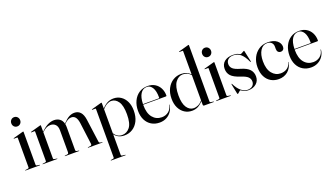

<svg xmlns="http://www.w3.org/2000/svg" viewBox="-77 -1385 3967 2267"><g transform="rotate(-20 1907.0 -251.0)"><path d="M112.5 -522.5Q88.5 -522.5 73 -539.2Q57.5 -556 57.5 -580.5Q57.5 -605 73.2 -621.8Q89 -638.5 112.5 -638.5Q137.5 -638.5 153.2 -621.5Q169 -604.5 169 -580.5Q169 -556 153 -539.2Q137 -522.5 112.5 -522.5ZM159.5 -437V-25.5Q159.5 -13 171.5 -11L203 -6.5Q208 -6 208 -3Q208 0 204 0H24.5Q21.5 0 21.5 -3Q21.5 -5 25.5 -6L59 -11Q71 -13 71 -25V-394.5Q71 -400 65 -400H26Q22.5 -400 22.5 -403Q22.5 -405 26.5 -407L146.5 -440.5Q152.5 -442 155 -442Q159.5 -442 159.5 -437Z M377.5 -436.5V-360L382 -364Q431.5 -410.5 469.5 -427.2Q507.5 -444 542 -444Q582.5 -444 612 -423.5Q641.5 -403 652.5 -360.5L656.5 -365.5Q697 -408.5 730 -426.2Q763 -444 798.5 -444Q844.5 -444 873.5 -412.5Q902.5 -381 911.5 -315L950.5 -27.5Q952.5 -11.5 967 -9L990.5 -5.5Q994 -5 994 -3Q994 0 990.5 0H812.5Q808.5 0 808.5 -3Q808.5 -5 813.5 -6L844 -10.5Q861.5 -13.5 859.5 -32L824 -306.5Q817 -355.5 798 -380.2Q779 -405 745 -405Q704.5 -405 660.5 -361.5L654 -354Q657.5 -336.5 657.5 -315.5V-27Q657.5 -12 673 -9.5L697 -6Q701 -5.5 701 -3Q701 0 696 0H523Q519 0 519 -3Q519 -5.5 524 -6L554.5 -10.5Q564 -12 567 -17.8Q570 -23.5 570 -31V-306.5Q570 -355.5 546 -380.2Q522 -405 484 -405Q459 -405 435.2 -394.5Q411.5 -384 386 -360L377.5 -352.5V-25Q377.5 -13 390 -11L421.5 -6Q426 -5.5 426 -3Q426 0 422 0H243Q239.5 0 239.5 -3Q239.5 -5 244 -6L277 -11Q289 -13 289 -23.5V-394Q289 -400 283.5 -400H243.5Q240 -400 240 -403Q240 -405.5 244.5 -407L365 -440.5Q369 -442 373 -442Q377.5 -442 377.5 -436.5Z M1144 -441.5V-372Q1177 -408.5 1212 -426.8Q1247 -445 1290 -445Q1341 -445 1381.5 -418.2Q1422 -391.5 1445.2 -343Q1468.5 -294.5 1468.5 -229Q1468.5 -154 1441.8 -100.2Q1415 -46.5 1369.5 -18Q1324 10.5 1268 10.5Q1186.5 10.5 1144 -48V209Q1144 221.5 1156 223.5L1193.5 228Q1198.5 229 1198.5 231.5Q1198.5 234.5 1194.5 234.5H1015Q1012 234.5 1012 231.5Q1012 228.5 1018.5 227.5L1043.5 223.5Q1055.5 221.5 1055.5 209.5V-399Q1055.5 -404.5 1049.5 -404.5H1010.5Q1007 -404.5 1007 -407.5Q1007 -409.5 1011 -411.5L1131 -445Q1137 -446.5 1139.5 -446.5Q1144 -446.5 1144 -441.5ZM1255 -426Q1230.5 -426 1201.8 -410.8Q1173 -395.5 1144 -362.5V-61Q1180.5 -3.5 1242 -3.5Q1300 -3.5 1339 -52Q1378 -100.5 1378 -215Q1378 -325 1343 -375.5Q1308 -426 1255 -426Z M1891 -263.5Q1891 -255 1881.5 -255H1596Q1596 -253 1596 -250.5Q1596 -147.5 1640 -94Q1684 -40.5 1754.5 -40.5Q1804 -40.5 1840.2 -69.5Q1876.5 -98.5 1883 -148.5Q1883 -152 1885 -152Q1888.5 -152 1888 -147.5Q1883.5 -102.5 1859.5 -66.8Q1835.5 -31 1796.8 -10.5Q1758 10 1710 10Q1651.5 10 1607.2 -16.8Q1563 -43.5 1538.5 -92.2Q1514 -141 1514 -207Q1514 -276 1539.5 -329.8Q1565 -383.5 1611 -414.2Q1657 -445 1719 -445Q1771.5 -445 1810 -421.5Q1848.5 -398 1869.8 -357Q1891 -316 1891 -263.5ZM1708.5 -438Q1657 -438 1627.8 -392.5Q1598.5 -347 1596.5 -262.5H1794.5Q1802 -262.5 1802 -271Q1802 -354 1775.5 -396Q1749 -438 1708.5 -438Z M1935 -206Q1935 -280 1963 -333.5Q1991 -387 2037.2 -415.5Q2083.5 -444 2139 -444Q2177 -444 2206 -431.5Q2235 -419 2256 -397V-688.5Q2256 -694 2250 -694H2211Q2207.5 -694 2207.5 -697Q2207.5 -699.5 2211.5 -700.5L2331.5 -734Q2337.5 -736 2340 -736Q2344.5 -736 2344.5 -730.5V-25.5Q2344.5 -13 2356.5 -11L2388 -6.5Q2393 -6 2393 -3Q2393 0 2389 0H2270Q2256 0 2256 -16.5V-59.5Q2220 -20.5 2187.5 -5.2Q2155 10 2116.5 10Q2064.5 10 2023.5 -16.5Q1982.5 -43 1958.8 -91.2Q1935 -139.5 1935 -206ZM2025 -215Q2025 -113.5 2059.2 -62.8Q2093.5 -12 2147 -12Q2172 -12 2200.5 -25Q2229 -38 2256 -68.5V-386Q2238.5 -407.5 2213.5 -419.8Q2188.5 -432 2157 -432Q2102.5 -432 2063.8 -379.8Q2025 -327.5 2025 -215Z M2510.5 -522.5Q2486.5 -522.5 2471 -539.2Q2455.5 -556 2455.5 -580.5Q2455.5 -605 2471.2 -621.8Q2487 -638.5 2510.5 -638.5Q2535.5 -638.5 2551.2 -621.5Q2567 -604.5 2567 -580.5Q2567 -556 2551 -539.2Q2535 -522.5 2510.5 -522.5ZM2557.5 -437V-25.5Q2557.5 -13 2569.5 -11L2601 -6.5Q2606 -6 2606 -3Q2606 0 2602 0H2422.5Q2419.5 0 2419.5 -3Q2419.5 -5 2423.5 -6L2457 -11Q2469 -13 2469 -25V-394.5Q2469 -400 2463 -400H2424Q2420.5 -400 2420.5 -403Q2420.5 -405 2424.5 -407L2544.5 -440.5Q2550.5 -442 2553 -442Q2557.5 -442 2557.5 -437Z M2818 1.5Q2856.5 1.5 2879.2 -19Q2902 -39.5 2902 -72.5Q2902 -106 2878 -129.8Q2854 -153.5 2791 -173.5Q2708 -200.5 2676.2 -235.8Q2644.5 -271 2644.5 -322.5Q2644.5 -381.5 2684.5 -413.8Q2724.5 -446 2790.5 -446Q2835.5 -446 2857 -434.2Q2878.5 -422.5 2883 -422.5Q2887 -422.5 2897.5 -428.2Q2908 -434 2918 -440Q2928 -446 2930.5 -446Q2934.5 -446 2935.5 -441.5L2965 -304.5Q2966.5 -297.5 2963.5 -296Q2960.5 -294.5 2958 -298.5Q2922 -376.5 2883.2 -407.8Q2844.5 -439 2794 -439Q2752 -439 2728 -417.8Q2704 -396.5 2704 -361Q2704 -328 2728 -304Q2752 -280 2822.5 -260Q2898 -238 2930.5 -202Q2963 -166 2963 -114.5Q2963 -58 2923.8 -24.2Q2884.5 9.5 2824 9.5Q2797 9.5 2777 1.2Q2757 -7 2745 -15.2Q2733 -23.5 2730 -23.5Q2727.5 -23.5 2719.2 -15.8Q2711 -8 2702.5 -0.5Q2694 7 2690.5 7Q2685 7 2684 -0.5L2659.5 -120Q2658.5 -128 2661.5 -130Q2663.5 -131 2665.5 -127.5Q2701.5 -56 2741 -27.2Q2780.5 1.5 2818 1.5Z M3382 -334Q3382 -313 3370 -300Q3358 -287 3338 -287Q3317.5 -287 3305 -300.2Q3292.5 -313.5 3292.5 -338V-367.5Q3292.5 -399.5 3272.5 -418.8Q3252.5 -438 3218 -438Q3164 -438 3132 -387.2Q3100 -336.5 3100 -253Q3100 -153 3143.2 -100.2Q3186.5 -47.5 3251 -47.5Q3297 -47.5 3330.8 -70.2Q3364.5 -93 3378 -140.5Q3378.5 -143.5 3381 -143.5Q3383.5 -143 3382.5 -139.5Q3367 -67.5 3320.2 -29.2Q3273.5 9 3206.5 9Q3152.5 9 3109.2 -16Q3066 -41 3040.8 -89.8Q3015.5 -138.5 3015.5 -210Q3015.5 -275.5 3042 -328.8Q3068.5 -382 3116 -413.5Q3163.5 -445 3226 -445Q3300.5 -445 3341.2 -412.8Q3382 -380.5 3382 -334Z M3794.5 -263.5Q3794.5 -255 3785 -255H3499.5Q3499.5 -253 3499.5 -250.5Q3499.5 -147.5 3543.5 -94Q3587.5 -40.5 3658 -40.5Q3707.5 -40.5 3743.8 -69.5Q3780 -98.5 3786.5 -148.5Q3786.5 -152 3788.5 -152Q3792 -152 3791.5 -147.5Q3787 -102.5 3763 -66.8Q3739 -31 3700.2 -10.5Q3661.5 10 3613.5 10Q3555 10 3510.8 -16.8Q3466.5 -43.5 3442 -92.2Q3417.5 -141 3417.5 -207Q3417.5 -276 3443 -329.8Q3468.5 -383.5 3514.5 -414.2Q3560.5 -445 3622.5 -445Q3675 -445 3713.5 -421.5Q3752 -398 3773.2 -357Q3794.5 -316 3794.5 -263.5ZM3612 -438Q3560.5 -438 3531.2 -392.5Q3502 -347 3500 -262.5H3698Q3705.5 -262.5 3705.5 -271Q3705.5 -354 3679 -396Q3652.5 -438 3612 -438Z"/></g></svg>

Font: Fraunces 144pt S000
Style: Regular
Weight: 400
Version: Version 1.000; ttfautohint (v1.8.3)